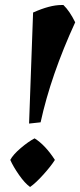

<svg xmlns="http://www.w3.org/2000/svg" viewBox="-20 -731 320 766"><path d="M199 -93Q184 -69 153.5 -35Q123 -1 100 15Q79 0 56 -33Q33 -66 21 -93Q32 -114 62.5 -140Q93 -166 118 -179Q161 -152 199 -93ZM225 -711Q229 -711 233 -711Q258 -687 280 -642Q183 -431 142 -243L96 -238L112 -681Q179 -711 225 -711Z"/></svg>

Font: Almendra
Style: Bold Italic
Weight: 700
Italic angle: -12°
Designer: Ana Sanfelippo
Foundry: Ana Sanfelippo
Version: Version 1.004